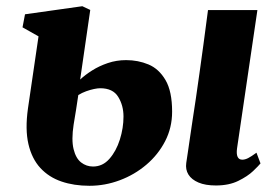

<svg xmlns="http://www.w3.org/2000/svg" viewBox="-20 -587 895 618"><path d="M675 10Q641 10 618.8 0.5Q596.5 -9 586.5 -25.2Q576.5 -41.5 579.5 -62.5Q582 -78.5 585 -99.2Q588 -120 591.8 -145.8Q595.5 -171.5 600.2 -202.5Q605 -233.5 610.5 -270.5Q616 -307.5 622 -351Q628 -394.5 635 -445.2Q642 -496 649.5 -554.5H808.5L743 -109.5Q740.5 -91.5 744.8 -82.2Q749 -73 760 -73Q768.5 -73 778.5 -78Q788.5 -83 805.5 -95.5L818.5 -61Q812.5 -53.5 794.8 -36.5Q777 -19.5 747 -4.8Q717 10 675 10ZM268 11Q218 11 177.8 -2.8Q137.5 -16.5 110 -46.2Q82.5 -76 71.5 -123.2Q60.5 -170.5 70 -238L104 -470L52.5 -499L60.5 -541L245 -567L270.5 -555L238 -331Q254 -346 276.5 -360.2Q299 -374.5 327 -384Q355 -393.5 386 -393.5Q424.5 -393.5 458 -379.5Q491.5 -365.5 512.8 -329.2Q534 -293 534 -227.5Q534 -176 511.5 -132.5Q489 -89 451 -56.8Q413 -24.5 365.5 -6.8Q318 11 268 11ZM279.5 -51Q310.5 -51 332.2 -75.8Q354 -100.5 365.8 -137.8Q377.5 -175 377.5 -212Q377.5 -247.5 360.5 -275.2Q343.5 -303 302.5 -303Q294.5 -303 282.5 -300.5Q270.5 -298 257.2 -293.2Q244 -288.5 232 -281Q228.5 -257.5 224.8 -233.5Q221 -209.5 217 -186Q209.5 -137 216.8 -107.2Q224 -77.5 241 -64.2Q258 -51 279.5 -51Z"/></svg>

Font: Merriweather 20pt Black
Style: Italic
Weight: 900
Italic angle: -7.8°
Version: Version 2.101